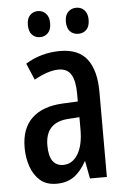

<svg xmlns="http://www.w3.org/2000/svg" viewBox="-53 -766 538 815"><g transform="rotate(-5 216.0 -358.5)"><path d="M218 -550Q297 -550 333.5 -502Q370 -454 370 -362V0H298L284 -74H282Q259 -32 229 -11Q199 10 155 10Q112 10 85.5 -13Q59 -36 46 -73.5Q33 -111 33 -154Q33 -236 79 -279.5Q125 -323 211 -327L275 -330V-363Q275 -418 258.5 -445Q242 -472 206 -472Q161 -472 101 -438L71 -509Q138 -550 218 -550ZM231 -260Q130 -255 130 -155Q130 -109 146 -88Q162 -67 190 -67Q229 -67 252.5 -105Q276 -143 276 -210V-263ZM92 -672Q92 -699 105.5 -713Q119 -727 139 -727Q160 -727 173.5 -712.5Q187 -698 187 -672Q187 -644 173.5 -630Q160 -616 139 -616Q119 -616 105.5 -630Q92 -644 92 -672ZM254 -672Q254 -699 268 -713Q282 -727 303 -727Q324 -727 337.5 -712.5Q351 -698 351 -672Q351 -644 337.5 -630Q324 -616 303 -616Q281 -616 267.5 -630Q254 -644 254 -672Z"/></g></svg>

Font: Noto Sans Sinhala ExtraCondensed Medium
Style: Regular
Weight: 500
Width: 2
Designer: Jelle Bosma - Monotype Design Team
Foundry: Monotype Imaging Inc.
Version: Version 2.006; ttfautohint (v1.8.4.7-5d5b)